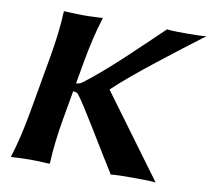

<svg xmlns="http://www.w3.org/2000/svg" viewBox="-74 -732 902 818"><g transform="rotate(10 377.0 -322.5)"><path d="M114.6 -445 71.4 -200C58.2 -125 41.7 -54 24.1 0L24.6 3C24.6 3 73.1 0 108.1 0C142.1 0 189.6 3 189.6 3L192.1 0C194.2 -57 202.2 -125 215.4 -200L236.4 -319C239.4 -319 252 -317 257.1 -312C290.9 -271 385.2 -108 455.6 3C473.1 0 531.1 0 548.1 0C567.1 0 631.1 0 649.6 3L388.2 -352L388.6 -354C470.5 -433 652.8 -571 754.4 -648C737.9 -645 677.9 -645 662.9 -645C649.9 -645 596.9 -645 584.4 -648C477.4 -546 370.7 -440 269.1 -363C259.9 -356 247.6 -354 243.6 -354H242.6L258.6 -445C271.8 -520 288.5 -592 305.9 -645L305.4 -648C305.4 -648 256.9 -645 221.9 -645C187.9 -645 140.4 -648 140.4 -648L137.9 -645C135.8 -588 127.8 -520 114.6 -445Z"/></g></svg>

Font: Linux Biolinum O 
Style: Bold Italic
Weight: 700
Designer: Philipp H. Poll
Foundry: Philipp H. Poll
Version: Version 1.3.2